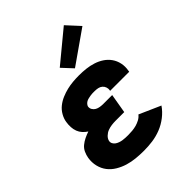

<svg xmlns="http://www.w3.org/2000/svg" viewBox="-218 -902 1036 1036"><g transform="rotate(-45 300.0 -384.5)"><path d="M274 8Q244 8 213.5 5Q183 2 155 -6.5Q127 -15 102 -30Q77 -45 60 -67Q43 -89 36 -118Q29 -147 34 -178Q37 -196 45 -213.5Q53 -231 67.5 -243Q82 -255 99.5 -263.5Q117 -272 135 -278Q121 -287 109.5 -299.5Q98 -312 92 -328Q86 -344 85 -362Q84 -380 87 -398Q90 -420 102.5 -442Q115 -464 134 -479Q153 -494 175.5 -503.5Q198 -513 221 -518.5Q244 -524 267 -526Q290 -528 313 -528Q340 -528 366.5 -525Q393 -522 418 -514Q443 -506 464 -492Q485 -478 499.5 -457.5Q514 -437 519.5 -411Q525 -385 520 -358Q520 -356 519.5 -354Q519 -352 519 -350H373Q373 -351 373 -351.5Q373 -352 374 -353Q376 -365 372 -376.5Q368 -388 359 -395.5Q350 -403 338 -405.5Q326 -408 313 -408Q305 -408 297 -408Q289 -408 281.5 -406.5Q274 -405 266 -403.5Q258 -402 250.5 -398.5Q243 -395 237 -388.5Q231 -382 229 -375Q227 -362 233.5 -351.5Q240 -341 250 -335.5Q260 -330 272.5 -328Q285 -326 298 -326H365L346 -215H279Q265 -215 249.5 -213Q234 -211 219.5 -205.5Q205 -200 193 -188.5Q181 -177 178 -163Q176 -152 181 -143Q186 -134 194 -128.5Q202 -123 212 -119.5Q222 -116 232 -114.5Q242 -113 253 -112.5Q264 -112 274 -112Q290 -112 305.5 -113.5Q321 -115 336 -119Q351 -123 366 -131Q381 -139 391 -152L513 -98Q494 -70 465.5 -48Q437 -26 405 -13.5Q373 -1 340 3.5Q307 8 274 8ZM325 -570 269 -630 447 -777 515 -703Z"/></g></svg>

Font: Iosevka SS04 Heavy Extended
Style: Italic
Weight: 900
Width: 7
Italic angle: -9°
Monospace: yes
Designer: Belleve Invis
Foundry: Belleve Invis
Version: Version 19.0.0; ttfautohint (v1.8.4)